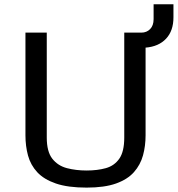

<svg xmlns="http://www.w3.org/2000/svg" viewBox="-20 -857 822 888"><path d="M380.4 10.7Q293.9 10.7 238.5 -8.3Q183.1 -27.3 152.3 -60.5Q121.6 -93.8 109.6 -137.5Q97.7 -181.2 97.7 -231V-706.1H196.3V-220.7Q196.3 -155.8 221.9 -123Q247.6 -90.3 289.6 -79.3Q331.5 -68.4 380.4 -68.4Q430.2 -68.4 469.5 -79.3Q508.8 -90.3 531.7 -123Q554.7 -155.8 554.7 -220.7V-706.1H633.8Q658.2 -706.1 674.3 -722.4Q690.4 -738.8 690.4 -768.6V-837.4H782.2V-776.9Q782.2 -714.4 748 -678Q713.9 -641.6 653.3 -636.7V-231Q653.3 -182.1 641.4 -138.4Q629.4 -94.7 599.6 -61Q569.8 -27.3 516.6 -8.3Q463.4 10.7 380.4 10.7Z"/></svg>

Font: Monda
Style: Regular
Weight: 400
Designer: Vernon Adams
Foundry: Vernon Adams
Version: Version 2.100; ttfautohint (v1.8.3)